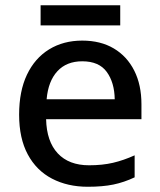

<svg xmlns="http://www.w3.org/2000/svg" viewBox="-20 -703 609 733"><path d="M294 -548Q364 -548 414.5 -518Q465 -488 492.5 -433.5Q520 -379 520 -305V-248H156Q158 -163 200.5 -117.5Q243 -72 320 -72Q371 -72 411.5 -81.5Q452 -91 494 -110V-26Q454 -7 413 1.5Q372 10 315 10Q238 10 178.5 -21Q119 -52 86 -113.5Q53 -175 53 -265Q53 -355 83 -418Q113 -481 167.5 -514.5Q222 -548 294 -548ZM294 -469Q234 -469 199 -431Q164 -393 158 -324H418Q417 -388 387.5 -428.5Q358 -469 294 -469ZM439 -683V-606H135V-683Z"/></svg>

Font: Noto Sans New Tai Lue Medium
Style: Regular
Weight: 500
Version: Version 2.003